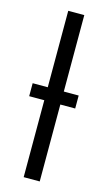

<svg xmlns="http://www.w3.org/2000/svg" viewBox="-112 -746 442 786"><g transform="rotate(15 109.0 -352.5)"><path d="M75 0V-705H143V0ZM11 -326V-381H206V-326Z"/></g></svg>

Font: TikTok Sans Light
Style: Regular
Weight: 300
Version: Version 4.000